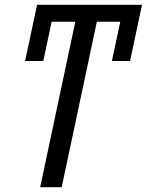

<svg xmlns="http://www.w3.org/2000/svg" viewBox="-20 -783 614 803"><path d="M135 -763H574L524 -528H448L483 -692H385L238 0H148L295 -692H196L161 -528H85Z"/></svg>

Font: BC Sans
Style: Italic
Weight: 400
Italic angle: -12°
Designer: Monotype Design Team
Designer: Province of B.C.
Foundry: Monotype Imaging Inc.
Version: Version 2.000;GOOG;noto-source:20170915:90ef993387c0